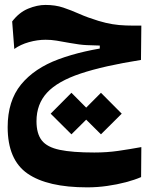

<svg xmlns="http://www.w3.org/2000/svg" viewBox="-20 -453 626 794"><path d="M340.8 321.8Q176.3 321.8 94 264.9Q11.7 208 11.7 72.8Q11.7 -35.6 66.9 -103.3Q122.1 -170.9 222.4 -208Q322.8 -245.1 457 -261.7L458.5 -239.3L392.6 -243.2V-264.6Q367.2 -265.1 338.9 -266.4Q310.5 -267.6 268.1 -275.4Q236.3 -281.2 214.1 -284.9Q191.9 -288.6 168.9 -288.6Q134.8 -288.6 99.9 -278.8Q64.9 -269 39.1 -250.5L30.3 -364.3Q59.1 -401.9 96.4 -417.2Q133.8 -432.6 168 -432.6Q209 -432.6 241.7 -421.6Q274.4 -410.6 308.3 -395.5Q342.3 -380.4 387.2 -366.7Q418 -357.4 445.1 -353Q472.2 -348.6 500.7 -347.7Q529.3 -346.7 564.5 -347.2L563 -205.1Q408.7 -180.7 313.5 -148.9Q218.3 -117.2 174.6 -69.8Q130.9 -22.5 130.9 48.3Q130.9 99.6 152.8 127.7Q174.8 155.8 227.1 166.7Q279.3 177.7 370.1 177.7Q422.4 177.7 469.2 170.9Q516.1 164.1 564.5 155.3L563.5 279.3Q536.6 291 500.5 300.5Q464.4 310.1 423.3 315.9Q382.3 321.8 340.8 321.8ZM397.5 102.5 311.5 17.1 397.5 -69.3 483.4 17.1ZM275.4 102.5 189.5 17.1 275.4 -69.3 361.3 17.1Z"/></svg>

Font: Cascadia Mono
Style: Regular
Weight: 400
Monospace: yes
Designer: Aaron Bell
Foundry: Saja Typeworks
Version: Version 2404.023